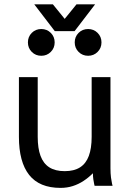

<svg xmlns="http://www.w3.org/2000/svg" viewBox="-20 -868 604 897"><path d="M156.2 -507.8H68.4V-228.5Q68.4 -111.3 116.2 -50.8Q164.1 9.8 262.7 9.8Q293.5 9.8 320.1 1.2Q346.7 -7.3 370.1 -22.7Q393.6 -38.1 414.1 -58.6Q414.1 -43.9 416 -30.5Q418 -17.1 419.9 -8.5Q421.9 0 421.9 0H505.9Q505.9 0 503.4 -10Q501 -20 498.5 -38.6Q496.1 -57.1 496.1 -82V-507.8H408.2V-228.5Q408.2 -175.3 395 -139.6Q381.8 -104 354 -86.2Q326.2 -68.4 282.2 -68.4Q238.3 -68.4 210.4 -86.2Q182.6 -104 169.4 -139.6Q156.2 -175.3 156.2 -228.5ZM227.1 -847.7H140.1L235.8 -722.7H328.6ZM337.4 -847.7 235.8 -722.7H328.6L424.3 -847.7ZM235.4 -669.9Q235.4 -696.3 217.3 -714.4Q199.2 -732.4 172.9 -732.4Q146.5 -732.4 128.4 -714.4Q110.4 -696.3 110.4 -669.9Q110.4 -643.6 128.4 -625.5Q146.5 -607.4 172.9 -607.4Q199.2 -607.4 217.3 -625.5Q235.4 -643.6 235.4 -669.9ZM454.1 -669.9Q454.1 -696.3 436 -714.4Q418 -732.4 391.6 -732.4Q365.2 -732.4 347.2 -714.4Q329.1 -696.3 329.1 -669.9Q329.1 -643.6 347.2 -625.5Q365.2 -607.4 391.6 -607.4Q418 -607.4 436 -625.5Q454.1 -643.6 454.1 -669.9Z"/></svg>

Font: Giphurs
Style: Regular
Weight: 400
Version: Version 2.010